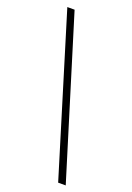

<svg xmlns="http://www.w3.org/2000/svg" viewBox="-153 -809 631 918"><g transform="rotate(20 162.0 -350.0)"><path d="M307.5 52H269L23 -752H60Z"/></g></svg>

Font: Imbue Thin 10pt SemiBold
Style: Regular
Weight: 600
Version: Version 1.102